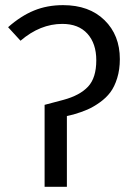

<svg xmlns="http://www.w3.org/2000/svg" viewBox="-20 -720 505 740"><path d="M151.9 0V-315.9L224.1 -335Q287.6 -352.1 319.3 -386Q351.1 -419.9 351.1 -487.8Q351.1 -552.2 316.9 -590.1Q282.7 -627.9 220.2 -627.9Q134.8 -627.9 59.1 -563L11.2 -615.2Q60.5 -658.7 111.1 -679.4Q161.6 -700.2 223.1 -700.2Q323.7 -700.2 382.8 -642.3Q441.9 -584.5 441.9 -492.2Q441.9 -451.7 431.6 -418.7Q421.4 -385.7 405.3 -364.3Q389.2 -342.8 364.5 -325.2Q339.8 -307.6 316.7 -297.6Q293.5 -287.6 263.2 -278.8L237.8 -272.9V0Z"/></svg>

Font: Fira Sans Book
Style: Regular
Weight: 350
Designer: Carrois Corporate & Edenspiekermann AG
Foundry: Carrois Corporate GbR & Edenspiekermann AG
Version: Version 4.203;PS 004.203;hotconv 1.0.88;makeotf.lib2.5.64775